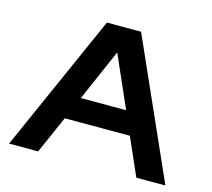

<svg xmlns="http://www.w3.org/2000/svg" viewBox="-96 -775 983 891"><g transform="rotate(15 395.0 -330.0)"><path d="M769.7 0H630L550.7 -180.3H238L158.3 0H18.7L312 -660H476ZM285.7 -290.3H503.3L394 -538.7Z"/></g></svg>

Font: Nata Sans
Style: Regular
Weight: 400
Designer: Daniel Uzquiano Cruz
Version: Version 1.001